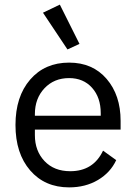

<svg xmlns="http://www.w3.org/2000/svg" viewBox="-20 -799 589 831"><path d="M272 -585 166 -744 239 -779 324 -609ZM279 12Q174 12 110.5 -61.5Q47 -135 47 -258Q47 -381 110.5 -454.5Q174 -528 279 -528Q381 -528 441.5 -457.5Q502 -387 502 -276V-238H131V-214Q131 -146 172.5 -102Q214 -58 284 -58Q384 -58 426 -147L483 -106Q458 -52 404 -20Q350 12 279 12ZM279 -461Q214 -461 172.5 -417Q131 -373 131 -305V-298H416V-309Q416 -377 378.5 -419Q341 -461 279 -461Z"/></svg>

Font: Aneliza
Style: Regular
Weight: 400
Designer: Mike Abbink, Paul van der Laan, Pieter van Rosmalen
Foundry: Bold Monday
Version: Version 3.0